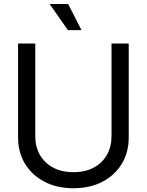

<svg xmlns="http://www.w3.org/2000/svg" viewBox="-20 -950 750 981"><path d="M549.8 -727.5H637.7V-247.1Q637.7 -172.4 602.8 -114Q567.9 -55.7 504.4 -22Q440.9 11.7 355.5 11.7Q270 11.7 206.3 -22Q142.6 -55.7 107.4 -114Q72.3 -172.4 72.3 -247.1V-727.5H160.2V-253.9Q160.2 -200.7 183.6 -159.2Q207 -117.7 251 -94Q294.9 -70.3 355.5 -70.3Q416 -70.3 459.5 -94Q502.9 -117.7 526.4 -159.2Q549.8 -200.7 549.8 -253.9ZM327.1 -795.9 233.4 -929.7H328.1L396.5 -795.9Z"/></svg>

Font: Inter Display
Style: Regular
Weight: 400
Designer: Rasmus Andersson
Foundry: rsms
Version: Version 4.000;git-37864ae